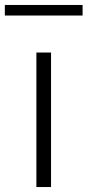

<svg xmlns="http://www.w3.org/2000/svg" viewBox="-60 -753 353 773"><path d="M86.5 0V-541.5H145.5V0ZM-40.5 -690.5V-733H272.5V-690.5Z"/></svg>

Font: Encode Sans Semi Expanded Light
Style: Regular
Weight: 300
Width: 6
Designer: Multiple Designers
Foundry: Impallari Type
Version: Version 3.000; ttfautohint (v1.8.3) -l 8 -r 50 -G 200 -x 14 